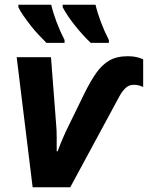

<svg xmlns="http://www.w3.org/2000/svg" viewBox="-20 -786 621 806"><path d="M117 0 50 -546H194L216 -260Q218 -240 218 -209.5Q218 -179 218 -151H222Q231 -176 244 -206Q257 -236 267 -256L334 -393Q359 -444 383.5 -479Q408 -514 439 -532Q470 -550 517 -550Q554 -550 581 -537V-421Q562 -430 542 -430Q520 -430 505.5 -415Q491 -400 482 -383L275 0ZM57 -756V-766H195Q203 -732 217.5 -693.5Q232 -655 251 -618V-606H175Q160 -621 142.5 -639.5Q125 -658 109 -678.5Q93 -699 79 -719Q65 -739 57 -756ZM381 -766Q389 -732 403.5 -693.5Q418 -655 437 -618V-606H361Q329 -636 295 -678.5Q261 -721 243 -756V-766Z"/></svg>

Font: BC Sans
Style: Bold Italic
Weight: 700
Italic angle: -12°
Designer: Monotype Design Team
Province of B.C.
Foundry: Monotype Imaging Inc.
Version: Version 2.000;GOOG;noto-source:20170915:90ef993387c0